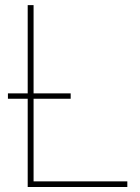

<svg xmlns="http://www.w3.org/2000/svg" viewBox="-20 -748 559 768"><path d="M90.8 0H489.3V-22.5H114.3V-353H262.7V-374.5H114.3V-727.5H90.8V-374.5H11.7V-353H90.8Z"/></svg>

Font: Raveo Display Display Thin
Style: Regular
Weight: 100
Designer: Jakub Foglar, Rasmus Andersson (Inter)
Foundry: Jakubfoglar.com
Version: Version 1.100;Glyphs 3.2.3 (3260)